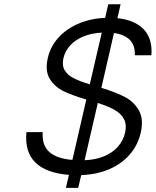

<svg xmlns="http://www.w3.org/2000/svg" viewBox="-20 -827 748 922"><path d="M311 12.7Q202.1 4.4 150.1 -46.4Q98.1 -97.2 106.9 -192.4H185.1Q180.7 -130.4 216.1 -97.9Q251.5 -65.4 327.6 -59.1L394.5 -349.1Q329.1 -368.2 286.1 -388.7Q243.2 -409.2 219.2 -448Q195.3 -486.8 209.5 -548.3Q222.2 -604 260.7 -646.5Q299.3 -689 357.2 -713.6Q415 -738.3 484.9 -741.2L500 -806.6H559.1L543.9 -739.7Q626 -731.4 669.4 -687Q712.9 -642.6 707 -561.5H627.4Q629.4 -609.4 603.3 -635.5Q577.1 -661.6 527.3 -668.5L466.8 -405.3Q533.7 -384.8 577.9 -362.3Q622.1 -339.8 646.5 -297.6Q670.9 -255.4 655.8 -189.5Q642.1 -129.9 602.8 -84.7Q563.5 -39.6 503.9 -14.2Q444.3 11.2 370.1 13.7L355.5 75.2H296.4ZM411.1 -421.9 468.8 -670.4Q419.9 -668 381.1 -652.1Q342.3 -636.2 317.6 -609.6Q293 -583 284.7 -548.3Q276.9 -513.2 290.3 -490Q303.7 -466.8 332.8 -451.9Q361.8 -437 411.1 -421.9ZM580.6 -189.5Q589.4 -228.5 575.4 -255.1Q561.5 -281.7 530.8 -299.1Q500 -316.4 449.7 -332.5L386.2 -57.6Q438.5 -59.6 479.2 -76.4Q520 -93.3 545.9 -122.3Q571.8 -151.4 580.6 -189.5Z"/></svg>

Font: Glacial Indifference
Style: Italic
Weight: 400
Designer: Alfredo Marco Pradil
Foundry: Alfredo Marco Pradil
Version: Version 1.312